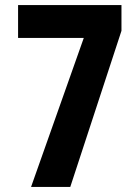

<svg xmlns="http://www.w3.org/2000/svg" viewBox="-20 -734 540 754"><path d="M102 0 309 -585H51V-714H457V-613L256 0Z"/></svg>

Font: Noto Sans Mono Condensed Extra
Style: Regular
Weight: 800
Width: 3
Designer: Monotype Design Team
Foundry: Monotype Imaging Inc.
Version: Version 1.900